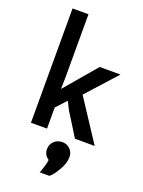

<svg xmlns="http://www.w3.org/2000/svg" viewBox="-181 -816 864 1161"><g transform="rotate(20 250.5 -235.5)"><path d="M486.3 0Q454.1 0 359.4 0Q335.9 -37.1 265.6 -150.4Q259.8 -163.1 240.2 -201.2Q224.6 -184.6 179.7 -135.7Q179.7 -101.6 179.7 0Q154.3 0 76.2 0Q76.2 -183.6 76.2 -735.4Q101.6 -735.4 178.7 -735.4Q178.7 -633.8 178.7 -332Q178.7 -312.5 176.8 -253.9Q220.7 -305.7 351.6 -459Q384.8 -459 485.4 -459Q441.4 -411.1 311.5 -266.6Q355.5 -200.2 486.3 0ZM241.2 227.5Q251 200.2 253.9 174.8Q221.7 154.3 221.7 116.2Q221.7 85 243.2 65.4Q256.8 51.8 274.4 47.9Q284.2 44.9 294.9 44.9Q326.2 44.9 345.7 65.4Q366.2 85 366.2 116.2Q366.2 155.3 339.8 200.2Q314.5 245.1 291 263.7Q270.5 263.7 228.5 263.7Q232.4 255.9 241.2 227.5Z"/></g></svg>

Font: Alata=Ham
Style: Regular
Weight: 400
Designer: Spyros Zevelakis, Eben Sorkin
Version: Version 1.004